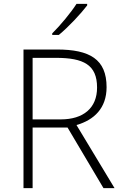

<svg xmlns="http://www.w3.org/2000/svg" viewBox="-20 -969 632 989"><path d="M429 -941V-949H374C347 -906 289 -836 249 -797V-789H283C334 -831 397 -899 429 -941ZM273 -714H101V0H148V-312H328L513 0H570L374 -325C465 -351 529 -412 529 -520C529 -664 442 -714 273 -714ZM268 -671C411 -671 480 -635 480 -518C480 -412 409 -354 293 -354H148V-671Z"/></svg>

Font: Noto Sans Syriac Extralight
Style: Regular
Weight: 200
Designer: Patrick Giasson and the Monotype Design Team
Foundry: Monotype Imaging Inc.
Version: Version 3.000